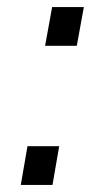

<svg xmlns="http://www.w3.org/2000/svg" viewBox="-20 -520 258 545"><path d="M108 -390 128 -500H218L198 -390ZM39 5 58 -105H148L129 5Z"/></svg>

Font: Cuprum
Style: Italic
Weight: 400
Italic angle: -10°
Designer: Jovanny Lemonad
Foundry: Jovanny Lemonad
Version: Version 3.000